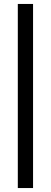

<svg xmlns="http://www.w3.org/2000/svg" viewBox="-20 -950 257 970"><path d="M70 0V-930H147V0Z"/></svg>

Font: Matangi Medium
Style: Regular
Weight: 500
Designer: Prashant Pant
Foundry: The Graphic Ant
Version: Version 3.002